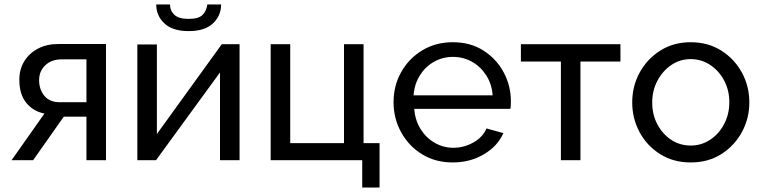

<svg xmlns="http://www.w3.org/2000/svg" viewBox="-20 -721 3428 864"><path d="M32 0 180 -210Q129 -220 98 -258.5Q67 -297 67 -362Q67 -409 89 -445Q111 -481 150.5 -502Q190 -523 243 -523H457V0H369V-196H267L129 0ZM249 -261H369V-454H259Q212 -454 184 -427.5Q156 -401 156 -360Q156 -319 179.5 -290Q203 -261 249 -261Z M598 0V-521H686V-118L978 -522H1058V0H970V-395L682 0ZM829 -581Q757 -581 720 -615.5Q683 -650 683 -701H745Q745 -673 764.5 -654.5Q784 -636 829 -636Q873 -636 891 -653.5Q909 -671 913 -701H975Q975 -650 938 -615.5Q901 -581 829 -581Z M1610 123V0H1198V-522H1286V-77H1528V-522H1616V-77H1688V123Z M2017 10Q1939 10 1879 -27Q1819 -64 1785 -126Q1751 -188 1751 -261Q1751 -335 1785 -396Q1819 -457 1879.5 -494Q1940 -531 2018 -531Q2097 -531 2155.5 -493.5Q2214 -456 2246.5 -395.5Q2279 -335 2279 -265Q2279 -243 2277 -231H1844Q1848 -180 1872.5 -140.5Q1897 -101 1936 -78.5Q1975 -56 2020 -56Q2068 -56 2110.5 -80Q2153 -104 2169 -143L2245 -122Q2220 -64 2158 -27Q2096 10 2017 10ZM1841 -292H2197Q2193 -343 2168 -382Q2143 -421 2104 -443Q2065 -465 2018 -465Q1972 -465 1933 -443Q1894 -421 1869.5 -382Q1845 -343 1841 -292Z M2504 0V-444H2324V-522H2772V-444H2592V0Z M3088 10Q3010 10 2950.5 -27.5Q2891 -65 2858 -126.5Q2825 -188 2825 -260Q2825 -333 2858.5 -394.5Q2892 -456 2951.5 -493.5Q3011 -531 3088 -531Q3166 -531 3225.5 -493.5Q3285 -456 3318.5 -394.5Q3352 -333 3352 -260Q3352 -188 3318.5 -126.5Q3285 -65 3226 -27.5Q3167 10 3088 10ZM2915 -259Q2915 -205 2938.5 -161Q2962 -117 3001 -91.5Q3040 -66 3088 -66Q3136 -66 3175.5 -92Q3215 -118 3238.5 -162.5Q3262 -207 3262 -261Q3262 -315 3238.5 -359Q3215 -403 3175.5 -429Q3136 -455 3088 -455Q3040 -455 3001 -428.5Q2962 -402 2938.5 -358Q2915 -314 2915 -259Z"/></svg>

Font: Raleway Medium
Style: Regular
Weight: 500
Designer: Matt McInerney, Pablo Impallari, Rodrigo Fuenzalida
Foundry: Matt McInerney, Pablo Impallari, Rodrigo Fuenzalida
Version: Version 4.026